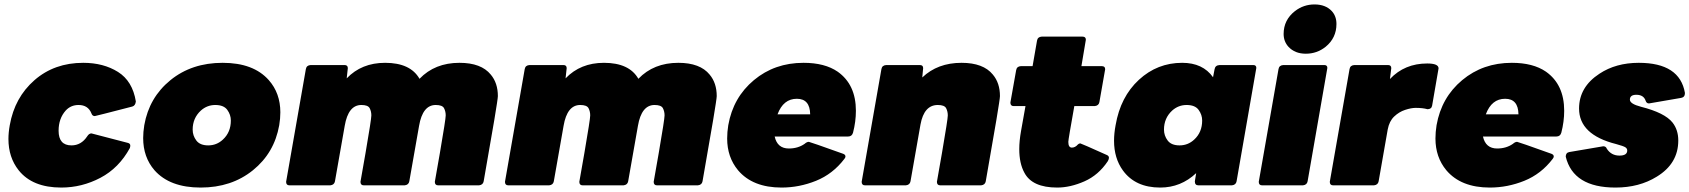

<svg xmlns="http://www.w3.org/2000/svg" viewBox="-20 -835 7611 865"><path d="M256 10Q126 10 64 -68Q18 -126 18 -209Q18 -238 24 -271Q46 -396 135.5 -474Q225 -552 355 -552Q446 -552 511.5 -511Q577 -470 592 -378Q590 -359 576 -355Q410 -312 407 -312Q396 -312 392 -324Q377 -362 334 -362Q299 -362 276 -337Q244 -301 244 -246Q244 -180 302 -180Q346 -180 373 -221Q381 -234 392 -234L557 -191Q567 -188 567 -179Q567 -174 565 -168Q516 -78 432.5 -34Q349 10 256 10Z M884 10Q745 10 676 -68Q625 -127 625 -213Q625 -240 630 -271Q652 -396 748 -474Q844 -552 983 -552Q1122 -552 1191 -474Q1243 -415 1243 -329Q1243 -301 1238 -271Q1216 -146 1119.5 -68Q1023 10 884 10ZM918 -180Q956 -180 984 -206Q1020 -239 1020 -292Q1020 -318 1004 -340Q988 -362 950 -362Q913 -362 885 -337Q848 -303 848 -251Q848 -224 864.5 -202Q881 -180 918 -180Z M2138 0H1954Q1939 0 1939 -16L1962 -147Q1988 -298 1988 -315Q1988 -333 1980.5 -347.5Q1973 -362 1943 -362Q1884 -362 1868 -268L1824 -18Q1821 -2 1803 0H1619Q1604 0 1604 -16L1627 -147Q1653 -298 1653 -315Q1653 -333 1645.5 -347.5Q1638 -362 1608 -362Q1549 -362 1533 -268L1489 -18Q1486 -2 1468 0H1284Q1269 0 1269 -16L1358 -524Q1361 -541 1380 -542H1532Q1547 -542 1547 -528L1542 -482Q1609 -552 1715 -552Q1829 -552 1870 -480Q1939 -552 2050 -552Q2148 -552 2191 -499Q2223 -461 2223 -402Q2223 -380 2159 -18Q2156 -2 2138 0Z M3124 0H2940Q2925 0 2925 -16L2948 -147Q2974 -298 2974 -315Q2974 -333 2966.5 -347.5Q2959 -362 2929 -362Q2870 -362 2854 -268L2810 -18Q2807 -2 2789 0H2605Q2590 0 2590 -16L2613 -147Q2639 -298 2639 -315Q2639 -333 2631.5 -347.5Q2624 -362 2594 -362Q2535 -362 2519 -268L2475 -18Q2472 -2 2454 0H2270Q2255 0 2255 -16L2344 -524Q2347 -541 2366 -542H2518Q2533 -542 2533 -528L2528 -482Q2595 -552 2701 -552Q2815 -552 2856 -480Q2925 -552 3036 -552Q3134 -552 3177 -499Q3209 -461 3209 -402Q3209 -380 3145 -18Q3142 -2 3124 0Z M3501 10Q3371 10 3305 -68Q3256 -127 3256 -211Q3256 -240 3261 -271Q3283 -396 3376.5 -474Q3470 -552 3600 -552Q3696 -552 3754 -512Q3836 -454 3836 -336Q3836 -287 3823 -237Q3818 -220 3801 -220H3470Q3482 -166 3534 -166Q3575 -166 3605 -187Q3615 -196 3624 -196Q3628 -196 3779 -142Q3789 -138 3789 -130Q3789 -125 3784 -119Q3732 -51 3656.5 -20.5Q3581 10 3501 10ZM3630 -320Q3629 -390 3570 -390Q3509 -390 3483 -320Z M4400 0H4216Q4201 0 4201 -16L4224 -147Q4250 -298 4250 -315Q4250 -333 4242.5 -347.5Q4235 -362 4205 -362Q4143 -362 4127 -274L4082 -18Q4079 -2 4061 0H3877Q3862 0 3862 -16L3951 -524Q3954 -541 3973 -542H4124Q4139 -542 4139 -528L4135 -486Q4204 -552 4312 -552Q4410 -552 4453 -499Q4485 -461 4485 -402Q4485 -380 4421 -18Q4418 -2 4400 0Z M4743 10Q4630 10 4595 -57Q4572 -99 4572 -163Q4572 -200 4580 -245L4600 -357H4547Q4532 -357 4532 -373L4558 -519Q4561 -536 4579 -537H4632L4652 -652Q4655 -669 4673 -670H4857Q4872 -670 4872 -656L4852 -537H4944Q4959 -537 4959 -523Q4959 -520 4933 -375Q4930 -359 4912 -357H4820Q4793 -206 4793 -196Q4793 -170 4809 -170Q4824 -170 4836 -184Q4841 -189 4847 -189Q4850 -189 4968 -136Q4976 -132 4976 -124Q4976 -118 4971 -109Q4929 -46 4865.5 -18Q4802 10 4743 10Z M5207 10Q5095 10 5039 -67Q4999 -122 4999 -201Q4999 -234 5006 -271Q5028 -399 5111 -475.5Q5194 -552 5306 -552Q5399 -552 5445 -487Q5449 -506 5452 -523.5Q5455 -541 5475 -542H5626Q5640 -542 5640 -529L5551 -18Q5548 -2 5530 0H5379Q5363 0 5363 -18L5369 -55Q5300 10 5207 10ZM5294 -180Q5332 -180 5360 -206Q5396 -239 5396 -292Q5396 -318 5380 -340Q5364 -362 5326 -362Q5289 -362 5261 -337Q5224 -303 5224 -251Q5224 -224 5240.5 -202Q5257 -180 5294 -180Z M5863 -593Q5814 -593 5785 -624Q5763 -648 5763 -682Q5763 -745 5814 -785Q5853 -815 5902 -815Q5952 -815 5980 -785Q6001 -762 6001 -727Q6001 -664 5952 -624Q5913 -593 5863 -593ZM5850 0H5666Q5651 0 5651 -16L5740 -524Q5743 -541 5762 -542H5946Q5960 -542 5960 -529L5871 -18Q5868 -2 5850 0Z M6170 0H5986Q5971 0 5971 -16L6060 -524Q6063 -541 6082 -542H6233Q6248 -542 6248 -528L6242 -479Q6308 -549 6410 -549Q6461 -549 6461 -527L6432 -359Q6429 -343 6411 -343Q6390 -349 6358 -349Q6338 -349 6310.5 -340Q6283 -331 6261 -310Q6239 -289 6232 -252L6191 -18Q6188 -2 6170 0Z M6692 10Q6562 10 6496 -68Q6447 -127 6447 -211Q6447 -240 6452 -271Q6474 -396 6567.5 -474Q6661 -552 6791 -552Q6887 -552 6945 -512Q7027 -454 7027 -336Q7027 -287 7014 -237Q7009 -220 6992 -220H6661Q6673 -166 6725 -166Q6766 -166 6796 -187Q6806 -196 6815 -196Q6819 -196 6970 -142Q6980 -138 6980 -130Q6980 -125 6975 -119Q6923 -51 6847.5 -20.5Q6772 10 6692 10ZM6821 -320Q6820 -390 6761 -390Q6700 -390 6674 -320Z M7258 10Q7068 10 7034 -129Q7034 -147 7050 -150L7203 -176Q7215 -176 7219 -165Q7239 -134 7276 -134Q7311 -134 7311 -157Q7311 -166 7302.5 -171.5Q7294 -177 7261 -186Q7094 -228 7094 -346Q7094 -443 7186 -503Q7260 -552 7363 -552Q7548 -552 7571 -416Q7571 -397 7554 -394L7409 -369Q7398 -369 7394 -381Q7385 -408 7352 -408Q7323 -408 7323 -386Q7323 -367 7373 -354Q7480 -327 7515 -283Q7541 -250 7541 -202Q7541 -98 7444 -39Q7365 10 7258 10Z"/></svg>

Font: YamahaIndonesia935. App Black
Style: Italic
Weight: 900
Italic angle: -10°
Designer: Dalton Maag Ltd
Foundry: Dalton Maag Ltd
Version: Version 1.002; January 01, 2024; Regular/Italic